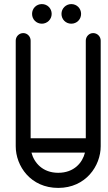

<svg xmlns="http://www.w3.org/2000/svg" viewBox="-20 -916 529 940"><path d="M377 -848C377 -875 356 -896 329 -896C303 -896 281 -875 281 -848C281 -821 302 -800 329 -800C356 -800 377 -821 377 -848ZM233 -848C233 -875 212 -896 185 -896C158 -896 137 -875 137 -848C137 -821 158 -800 185 -800C211 -800 233 -821 233 -848ZM130 -239V-717C130 -737 114 -754 94 -754C73 -754 57 -737 57 -717V-200C57 -103 130 4 265 4C400 4 473 -104 473 -200V-717C473 -737 457 -754 436 -754C416 -754 400 -737 400 -717V-239ZM134 -169H396C384 -120 343 -70 265 -70C189 -70 147 -119 134 -169Z"/></svg>

Font: LS
Style: RegularAlt
Weight: 500
Designer: BSozoo
Foundry: BSozoo
Version: Version 001.000